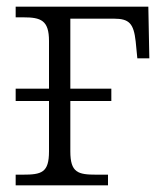

<svg xmlns="http://www.w3.org/2000/svg" viewBox="-20 -556 488 576"><path d="M27 0H304V-32H269C214 -32 191 -38 191 -102V-253H314V-290H191V-500H322C368 -500 381 -485 387 -432L392 -381H428L425 -536H27V-504H50C103 -504 127 -495 127 -433V-290H27V-253H127V-102C127 -38 105 -32 48 -32H27Z"/></svg>

Font: Noto Serif Light
Style: Regular
Weight: 300
Designer: Monotype Design Team
Foundry: Monotype Imaging Inc.
Version: Version 2.013